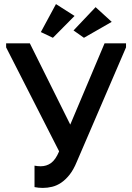

<svg xmlns="http://www.w3.org/2000/svg" viewBox="-20 -912 647 940"><path d="M190 8Q168 8 149 4V-101Q165 -98 179 -98Q208 -98 230 -114Q252 -130 269 -170V-172L10 -680V-700H126L324 -302L492 -700H597V-680L356 -120Q340 -81 320.5 -56.5Q301 -32 279.5 -17.5Q258 -3 235 2.5Q212 8 190 8ZM527 -805 391 -727 340 -763 448 -877ZM345 -834 239 -727 180 -755 254 -892Z"/></svg>

Font: Tilda Sans Semibold
Style: Regular
Weight: 600
Designer: ParaType Ltd
Foundry: ParaType Ltd
Version: Version 1.009